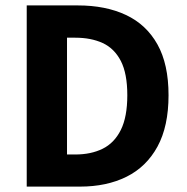

<svg xmlns="http://www.w3.org/2000/svg" viewBox="-20 -692 693 712"><path d="M79.1 0V-671.9H268.6Q371.6 -671.9 447 -636.5Q522.5 -601.1 563.7 -527.6Q605 -454.1 605 -338.9Q605 -223.6 564 -148.4Q522.9 -73.2 449.2 -36.6Q375.5 0 276.9 0ZM228.5 -119.1H259.3Q317.4 -119.1 360.6 -140.4Q403.8 -161.6 428 -210Q452.1 -258.3 452.1 -338.9Q452.1 -419.4 428 -466.1Q403.8 -512.7 360.6 -532.5Q317.4 -552.2 259.3 -552.2H228.5Z"/></svg>

Font: Akatab Black
Style: Regular
Weight: 900
Designer: SIL Global
Foundry: SIL Global
Version: Version 4.000